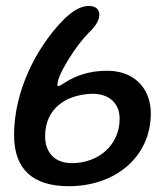

<svg xmlns="http://www.w3.org/2000/svg" viewBox="-20 -628 556 662"><path d="M217.5 14C375 14 500 -84.5 500 -237.5C500 -321 444.5 -384 350.5 -384C300.5 -384 265.5 -374 234.5 -360C203.5 -345.5 188 -331 181.5 -331C179 -331 178 -332.5 178 -336.5C178 -373 247 -476.5 284 -513C306.5 -534.5 322.5 -555.5 322.5 -577C322.5 -596.5 309.5 -607.5 285.5 -607.5C258.5 -607.5 228.5 -590 197 -558C103.5 -461.5 28.5 -312.5 28.5 -162.5C28.5 -43.5 94 14 217.5 14ZM227.5 -65.5C168.5 -65.5 135.5 -102.5 135.5 -158.5C135.5 -251 204 -301 295 -304.5C352 -306.5 392.5 -275 392.5 -218.5C392.5 -129 321 -65.5 227.5 -65.5Z"/></svg>

Font: Gluten
Style: Italic
Weight: 400
Italic angle: -13°
Designer: Tyler Finck
Foundry: Etcetera Type Company
Version: Version 0.920